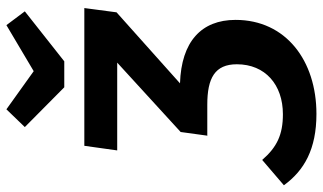

<svg xmlns="http://www.w3.org/2000/svg" viewBox="-234 -748 983 584"><g transform="rotate(-90 257.0 -456.5)"><path d="M362 -752 514 -872 472 -928 332 -845 216 -928 162 -872 283 -752ZM524 -691H105L91 -591H358L147 -398L136 -318L135 -317H230C311 -317 353 -294 353 -227C353 -141 291 -87 201 -87C139 -87 101 -105 62 -150L-15 -84C30 -22 95 15 202 15C364 15 488 -78 488 -231C488 -335 422 -396 295 -400L511 -593Z"/></g></svg>

Font: Fira Sans Medium
Style: Italic
Weight: 500
Italic angle: -8°
Designer: bBox Type GmbH & Carrois Corporate GbR & Edenspiekermann AG
Foundry: bBox Type GmbH & Carrois Corporate GbR & Edenspiekermann AG
Version: Version 4.301;PS 004.301;hotconv 1.0.88;makeotf.lib2.5.64775